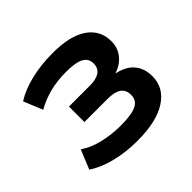

<svg xmlns="http://www.w3.org/2000/svg" viewBox="-130 -651 808 808"><g transform="rotate(-45 274.0 -247.0)"><path d="M264 10Q194 10 134 -5.5Q74 -21 35 -48L70 -134Q105 -109 156 -97Q207 -85 260 -85Q324 -85 353 -99Q382 -113 382 -146Q382 -176 361.5 -190Q341 -204 300 -204H162V-296H289Q324 -296 344 -309.5Q364 -323 364 -351Q364 -380 339 -394Q314 -408 256 -408Q204 -408 159 -396.5Q114 -385 76 -363L41 -448Q83 -475 143 -489.5Q203 -504 274 -504Q376 -504 429.5 -467Q483 -430 483 -364Q483 -322 456 -292Q429 -262 382 -252V-259Q421 -254 447.5 -238.5Q474 -223 487.5 -197.5Q501 -172 501 -138Q501 -70 440 -30Q379 10 264 10Z"/></g></svg>

Font: Nunito Sans 10pt
Style: Bold
Weight: 700
Designer: Vernon Adams
Foundry: Vernon Adams
Version: Version 3.101;gftools[0.9.27]